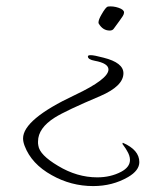

<svg xmlns="http://www.w3.org/2000/svg" viewBox="-20 -268 539 616"><path d="M332 -170Q310 -170 297 -192Q296 -193 296 -196Q296 -205 306 -222Q319 -245 326 -247Q343 -249 360.5 -243Q378 -237 378 -228Q378 -223 374 -216.5Q370 -210 364 -202Q349 -182 345 -176Q341 -170 332 -170ZM279 329Q208 329 146 294Q81 258 59 200Q54 187 54 176Q54 115 220 37Q328 -14 328 -45Q328 -65 284 -73Q262 -77 262 -87Q262 -91 271 -91Q282 -91 312 -83Q376 -67 376 -33Q376 8 302 40Q191 87 156 109Q102 143 102 186Q102 189 102 192Q102 195 103 199Q107 229 166 264Q227 301 292 301Q335 301 369 283Q397 268 397 245Q397 231 387 215Q386 212 373 194Q373 191 374 190Q427 213 427 252Q427 279 391 300Q341 329 279 329Z"/></svg>

Font: Ephesis
Style: Regular
Weight: 400
Designer: Robert E. Leuschke
Foundry: Robert E. Leuschke
Version: Version 1.010; ttfautohint (v1.8.3)